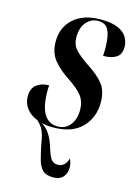

<svg xmlns="http://www.w3.org/2000/svg" viewBox="-119 -611 651 915"><g transform="rotate(15 206.5 -153.0)"><path d="M174 10Q143 10 117 4Q141 17 158 43Q175 69 185 103Q198 145 209 160.5Q220 176 243 176Q278 176 291 132Q301 153 301 175Q301 204 284.5 222Q268 240 236 240Q201 240 184 223Q167 206 159 176.5Q151 147 143 110Q138 77 132.5 57.5Q127 38 118.5 24.5Q110 11 94 -4Q58 -18 39 -44Q20 -70 20 -102Q20 -142 44.5 -160.5Q69 -179 105 -179Q104 -170 104 -161Q104 -152 104 -143Q106 -67 129.5 -33.5Q153 0 194 0Q232 0 255 -28.5Q278 -57 278 -104Q278 -143 258 -170.5Q238 -198 188 -231Q140 -262 110.5 -298Q81 -334 81 -389Q81 -460 129.5 -503Q178 -546 262 -546Q317 -546 348 -532Q379 -518 392 -495.5Q405 -473 405 -448Q405 -411 381 -396Q357 -381 317 -381Q318 -394 318 -405.5Q318 -417 318 -428Q317 -481 303 -508.5Q289 -536 252 -536Q218 -536 194.5 -509Q171 -482 171 -435Q171 -398 191.5 -375Q212 -352 258 -321Q311 -287 337.5 -253.5Q364 -220 364 -162Q364 -89 316 -39.5Q268 10 174 10Z"/></g></svg>

Font: Noto Serif Display ExtraCondensed SemiBold
Style: Italic
Weight: 600
Width: 2
Italic angle: -12°
Designer: Monotype Design Team
Foundry: Monotype Imaging Inc.
Version: Version 2.009